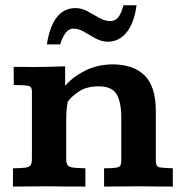

<svg xmlns="http://www.w3.org/2000/svg" viewBox="-20 -688 676 708"><path d="M27.8 0Q27.8 -2.4 27.8 -12.2Q27.8 -22 27.8 -33.9Q27.8 -45.9 27.8 -55.4Q27.8 -64.9 27.8 -67.4Q58.6 -67.9 73.5 -69.8Q88.4 -71.8 93 -79.1Q97.7 -86.4 97.7 -102.5V-352.5Q97.7 -369.1 82.3 -371.8Q66.9 -374.5 30.8 -374.5Q30.8 -377.9 30.8 -393.1Q30.8 -408.2 30.5 -423.1Q30.3 -438 30.3 -441.4Q49.8 -441.4 67.6 -441.2Q85.4 -440.9 102.1 -440.9Q132.3 -440.9 161.1 -441.7Q189.9 -442.4 220.2 -443.4V-371.6Q249.5 -405.3 293.9 -427.5Q338.4 -449.7 393.1 -450.7Q472.2 -450.7 513.4 -409.7Q554.7 -368.7 554.7 -276.9V-93.8Q554.7 -72.8 569.8 -70.6Q585 -68.4 617.2 -67.4V0Q589.4 0 562.5 -0.2Q535.6 -0.5 497.1 -1Q459.5 -1 427.2 -0.5Q395 0 363.8 0V-67.4Q395.5 -67.4 408.7 -69.8Q421.9 -72.3 424.6 -79.1Q427.2 -85.9 427.2 -99.6V-253.4Q427.2 -311 410.2 -340.3Q393.1 -369.6 343.8 -369.6Q300.3 -369.6 272.5 -351.6Q244.6 -333.5 230 -313.5Q226.6 -297.4 225.3 -278.6Q224.1 -259.8 224.1 -238.8V-100.1Q224.1 -75.7 240.7 -71.8Q257.3 -67.9 294.9 -67.4V0Q262.7 0 232.2 -0.2Q201.7 -0.5 158.2 -1Q118.7 -1 88.4 -0.5Q58.1 0 27.8 0ZM152.8 -524.4Q173.8 -658.2 258.8 -658.2Q280.8 -658.2 302.5 -646.5Q324.2 -634.8 345.2 -622.6Q366.2 -610.4 386.7 -610.4Q404.8 -610.4 416 -624.3Q427.2 -638.2 435.1 -668.5H483.4Q475.6 -606 448 -570.1Q420.4 -534.2 377 -534.2Q355 -534.2 333 -546.1Q311 -558.1 290.5 -570.3Q270 -582.5 251.5 -582.5Q232.9 -582.5 220.9 -565.4Q209 -548.3 202.1 -524.4Z"/></svg>

Font: Kameron SemiBold
Style: Regular
Weight: 600
Designer: Vernon Adams
Foundry: Vernon Adams
Version: Version 1.100